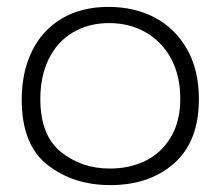

<svg xmlns="http://www.w3.org/2000/svg" viewBox="-20 -536 639 557"><path d="M43 -247Q43 -326 72.5 -387Q102 -448 159 -482Q216 -516 295 -516Q370 -516 429 -485Q488 -454 522.5 -393.5Q557 -333 557 -249Q557 -126 485.5 -62.5Q414 1 300 1Q193 1 118 -57.5Q43 -116 43 -247ZM503 -250Q503 -316 476.5 -365.5Q450 -415 403 -442Q356 -469 297 -469Q237 -469 191.5 -442Q146 -415 121.5 -365Q97 -315 97 -249Q97 -143 157 -95Q217 -47 299 -47Q355 -47 401 -69Q447 -91 475 -137Q503 -183 503 -250Z"/></svg>

Font: Mali Light
Style: Regular
Weight: 300
Designer: Kitiyaporn Chalermlarp | Katatrad Aksorn Co.,Ltd.
Foundry: Cadson Demak Co.,Ltd.
Version: Version 1.000; ttfautohint (v1.6)